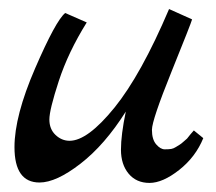

<svg xmlns="http://www.w3.org/2000/svg" viewBox="-20 -400 480 427"><path d="M125 -371.1 172.9 -350.1Q131.8 -284.2 110.8 -220Q89.8 -155.8 89.8 -134.3Q89.8 -112.8 103.5 -99.9Q117.2 -86.9 134.8 -86.9Q174.8 -86.9 234.4 -160.4Q293.9 -233.9 356 -379.9L407.2 -356.9Q405.3 -349.1 361.6 -241Q317.9 -132.8 317.9 -111.3Q317.9 -89.8 327.4 -78.9Q336.9 -67.9 346.4 -67.9Q356 -67.9 361.1 -68.8Q366.2 -69.8 371.1 -73Q376 -76.2 379.4 -78.1Q382.8 -80.1 388.2 -85L396 -91.8Q397.9 -94.7 403.6 -101.3Q409.2 -107.9 411.1 -109.9L432.1 -92.8Q415 -50.8 378.4 -22Q341.8 6.8 312.5 6.8Q283.2 6.8 266.1 -13.7Q249 -34.2 249 -67.1Q249 -100.1 259.8 -151.9Q212.9 -77.6 158.9 -35.9Q105 5.9 67.9 5.9Q12.2 5.9 12.2 -72.8Q12.2 -142.1 58.1 -248Q104 -354 125 -371.1Z"/></svg>

Font: Marck Script
Style: Regular
Weight: 400
Designer: Denis Masharov, Marck Fogel
Foundry: Denis Masharov
Version: Version 1.002